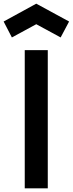

<svg xmlns="http://www.w3.org/2000/svg" viewBox="-51 -1022 395 1042"><path d="M13.5 -818.8 -31.3 -905.2 145.8 -1002.1 324 -905.2 278.1 -818.8 145.8 -890.6ZM83.3 -750V0H208.3V-750Z"/></svg>

Font: Manrope3 Bold
Style: Regular
Weight: 700
Designer: Mikhail Sharanda
Foundry: Mikhail Sharanda
Version: Version 3.000;PS 003.000;hotconv 1.0.88;makeotf.lib2.5.64775